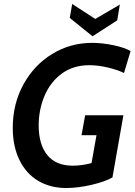

<svg xmlns="http://www.w3.org/2000/svg" viewBox="-20 -929 678 963"><path d="M44 -288Q44 -408 97.5 -505.5Q151 -603 242 -658.5Q333 -714 442 -714Q493 -714 548 -702.5Q603 -691 635 -673L602 -563Q566 -580 518 -591Q470 -602 428 -602Q347 -602 289.5 -559.5Q232 -517 203 -447.5Q174 -378 174 -300Q174 -205 217 -151.5Q260 -98 345 -98Q390 -98 439 -111L464 -251H389L407 -351H599L544 -39Q505 -17 437.5 -1.5Q370 14 313 14Q232 14 171.5 -22Q111 -58 77.5 -126.5Q44 -195 44 -288ZM330 -839 342 -909 458 -834 581 -906 568 -827 444 -747Z"/></svg>

Font: Cabin SemiBold
Style: Italic
Weight: 600
Italic angle: -7°
Designer: Pablo Impallari
Foundry: Pablo Impallari. http://www.impallari.com Igino Marini. http://www.ikern.com
Version: Version 2.200